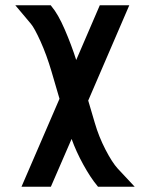

<svg xmlns="http://www.w3.org/2000/svg" viewBox="-20 -520 565 728"><path d="M172.9 188H61.5L205.6 -145.5L175.3 -249Q156.7 -312 133.8 -362.8Q110.8 -413.6 97.2 -429.7L38.1 -500H172.4L175.3 -496.1Q200.2 -466.8 225.6 -408Q251 -349.1 269 -292.5L358.4 -500H470.2L314.5 -138.7L339.4 -54.2Q354.5 -2 379.9 47.1Q405.3 96.2 426.3 119.1L490.7 188H351.6L348.6 184.1Q323.2 153.8 295.9 104.2Q268.6 54.7 251.5 6.8Z"/></svg>

Font: Anka/Coder Condensed
Style: Bold
Weight: 700
Width: 4
Monospace: yes
Version: Version 001.100